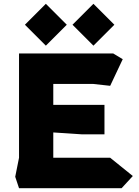

<svg xmlns="http://www.w3.org/2000/svg" viewBox="-20 -989 728 1009"><path d="M80 0 60 -60 80 -160V-708H575L625 -678L559 -538L469 -548H260V-438H529V-283H411L260 -293V-160H559L678 -64L619 0ZM221 -749 111 -859 221 -969 331 -859ZM471 -749 361 -859 471 -969 581 -859Z"/></svg>

Font: Rowdies
Style: Regular
Weight: 400
Designer: Jaikishan Patel
Version: Version 1.000; ttfautohint (v1.8.3)